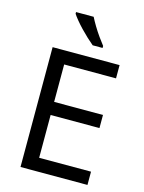

<svg xmlns="http://www.w3.org/2000/svg" viewBox="-137 -1024 830 1105"><g transform="rotate(15 278.0 -472.0)"><path d="M496 0H97V-714H496V-635H187V-412H478V-334H187V-79H496ZM280 -944Q291 -922 307.5 -894.5Q324 -867 342.5 -841Q361 -815 376 -796V-784H317Q300 -798 279 -817.5Q258 -837 237.5 -858.5Q217 -880 200.5 -900Q184 -920 175 -934V-944Z"/></g></svg>

Font: Noto Sans Lisu
Style: Regular
Weight: 400
Designer: Monotype Design Team. David Williams.
Foundry: Monotype Imaging Inc.
Version: Version 2.102